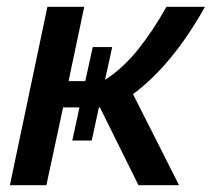

<svg xmlns="http://www.w3.org/2000/svg" viewBox="-20 -543 621 563"><path d="M9 0 119 -523H227L181 -305H230L252 -405H309L288 -309Q340 -342 384.5 -397.5Q429 -453 468 -523H581Q533 -437 479.5 -372.5Q426 -308 370 -267L505 0H386L273 -228H270L249 -131H192L213 -228H165L116 0Z"/></svg>

Font: Raleway SemiBold
Style: Italic
Weight: 600
Italic angle: -12°
Designer: Matt McInerney, Pablo Impallari, Rodrigo Fuenzalida
Foundry: Matt McInerney, Pablo Impallari, Rodrigo Fuenzalida
Version: Version 4.026